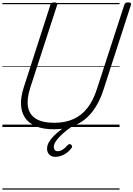

<svg xmlns="http://www.w3.org/2000/svg" viewBox="-20 -1055 1109 1595"><path d="M427 19Q338 19 278.5 -6Q219 -31 188 -77Q157 -123 154.5 -186.5Q152 -250 177 -328L399 -1016Q402 -1026 409 -1030.5Q416 -1035 432 -1035Q446 -1035 452.5 -1030.5Q459 -1026 455 -1015L230 -322Q202 -234 212.5 -169Q223 -104 277 -69.5Q331 -35 431 -35Q521 -35 589.5 -65.5Q658 -96 706.5 -158.5Q755 -221 785 -315L1013 -1016Q1016 -1026 1022.5 -1030.5Q1029 -1035 1045 -1035Q1074 -1035 1068 -1015L840 -311Q805 -201 747.5 -127.5Q690 -54 610.5 -17.5Q531 19 427 19ZM440 248Q409 248 390 229.5Q371 211 371 181Q371 153 386 126.5Q401 100 426.5 74.5Q452 49 484.5 24Q517 -1 553 -26L596 -23V-18Q566 3 536 26.5Q506 50 481 74.5Q456 99 441.5 122Q427 145 427 166Q427 181 435 191Q443 201 459 201Q480 201 501 187.5Q522 174 545 148Q550 143 557.5 142Q565 141 572 148Q578 154 579 160.5Q580 167 574 175Q559 196 537.5 212.5Q516 229 491 238.5Q466 248 440 248ZM0 510H973V520H0ZM0 -20H973V0H0ZM0 -505H973V-500H0ZM0 -1030H973V-1020H0Z"/></svg>

Font: Playwrite CO Guides
Style: Regular
Weight: 400
Designer: Veronika Burian, José Scaglione
Foundry: TypeTogether
Version: Version 1.003